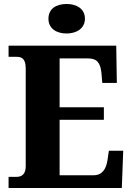

<svg xmlns="http://www.w3.org/2000/svg" viewBox="-20 -943 663 963"><path d="M314 -775C363 -775 406 -800 406 -849C406 -900 363 -923 314 -923C263 -923 223 -900 223 -849C223 -800 263 -775 314 -775ZM23 0H591L598 -187H526L519 -139C512 -95 493 -64 449 -64H279V-342H501V-405H279V-650H422C468 -650 484 -626 489 -575L493 -527H566L563 -714H23V-658H62C87 -658 109 -651 109 -600V-109C109 -74 93 -56 64 -56H23Z"/></svg>

Font: Noto Serif Lao SemiCondensed ExtraBold
Style: Regular
Weight: 800
Width: 4
Designer: Monotype Design Team
Foundry: Monotype Imaging Inc.
Version: Version 2.003